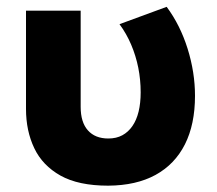

<svg xmlns="http://www.w3.org/2000/svg" viewBox="-20 -542 650 576"><path d="M304.5 15Q215.5 15 161.5 -15.2Q107.5 -45.5 82.8 -97.5Q58 -149.5 58 -215V-510H222V-221.5Q222 -175 243.8 -150.8Q265.5 -126.5 305 -126.5Q329 -126.5 347 -136.2Q365 -146 377.2 -163.8Q389.5 -181.5 395.8 -207.2Q402 -233 402 -265Q402 -303 394.8 -339Q387.5 -375 373.5 -408Q359.5 -441 338.5 -469.5L480 -521.5Q520.5 -467 542.8 -396Q565 -325 565 -254.5Q565 -169 534.8 -109Q504.5 -49 446.5 -17.2Q388.5 14.5 304.5 15Z"/></svg>

Font: Geologica Thin Roman
Style: Bold
Weight: 700
Version: Version 1.010;gftools[0.9.28]